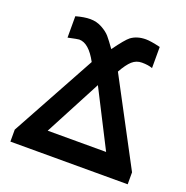

<svg xmlns="http://www.w3.org/2000/svg" viewBox="-107 -667 744 766"><g transform="rotate(20 265.0 -284.0)"><path d="M16.6 0V-50.8L212.9 -409.2Q176.8 -476.6 135.7 -476.6Q129.9 -476.6 88.9 -467.8V-558.6Q124 -568.4 149.4 -568.4Q176.8 -568.4 199.7 -555.7Q222.7 -543 234.9 -528.8Q247.1 -514.6 268.6 -484.4Q306.6 -537.1 323.2 -549.8Q348.6 -568.4 385.7 -568.4Q406.2 -568.4 447.3 -558.6V-468.8Q429.7 -475.6 402.3 -475.6Q378.9 -475.6 361.3 -460Q343.8 -444.3 324.2 -409.2L514.6 -50.8V0ZM141.6 -91.8H389.6L267.6 -331.1Z"/></g></svg>

Font: Gothic A1 SemiBold
Style: Regular
Weight: 600
Version: Version 2.50